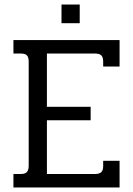

<svg xmlns="http://www.w3.org/2000/svg" viewBox="-20 -823 584 843"><path d="M250 -803H330V-721H250ZM39 -59H71Q90 -59 98 -67.5Q106 -76 106 -96V-552Q106 -572 98 -580Q90 -588 71 -588H39V-647H505V-531H433V-553Q433 -572 424.5 -580Q416 -588 396 -588H186V-354H378V-295H186V-59H396Q416 -59 424.5 -67Q433 -75 433 -94V-117H505V0H39Z"/></svg>

Font: Pridi Light
Style: Regular
Weight: 300
Designer: Katatrad Team
Foundry: CadsonDemak
Version: Version 1.003